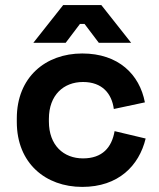

<svg xmlns="http://www.w3.org/2000/svg" viewBox="-20 -720 626 754"><path d="M303 14C445 14 526 -69 552 -176L430 -205C419 -141 382 -98 306 -98C230 -98 172 -149 172 -243V-253C172 -347 230 -398 306 -398C382 -398 419 -352 427 -292L549 -318C528 -428 445 -510 303 -510C159 -510 46 -417 46 -255V-241C46 -79 159 14 303 14ZM111 -552H238L294 -626H312L368 -552H495L378 -700H228Z"/></svg>

Font: Meta Space
Style: Bold
Weight: 700
Designer: Meta Pool / Florian Karsten
Foundry: Meta Pool / Florian Karsten
Version: Version 2.000;Glyphs 3.1.1 (3137)